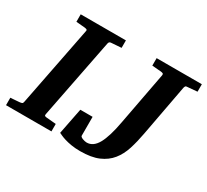

<svg xmlns="http://www.w3.org/2000/svg" viewBox="-152 -882 1195 1110"><g transform="rotate(30 445.0 -327.5)"><path d="M329.1 -616.2Q321.3 -615.2 318.4 -611.1Q315.4 -606.9 314 -600.1L210 -69.8Q208.5 -61.5 211.9 -58.8Q215.3 -56.2 225.1 -55.2Q234.4 -54.7 244.6 -53.7Q253.4 -52.7 264.6 -51.8Q275.9 -50.8 288.1 -49.8V0H-15.1V-49.8Q-3.9 -50.8 6.6 -51.3Q17.1 -51.8 25.4 -52.7Q35.2 -53.7 43.9 -54.2Q55.2 -55.2 60.3 -57.9Q65.4 -60.5 66.9 -70.8L170.9 -601.1Q173.3 -609.9 168 -612.5Q162.6 -615.2 152.8 -616.2Q144 -616.7 134.8 -617.7Q126.5 -618.7 116.2 -619.4Q106 -620.1 96.2 -621.1V-670.9H397.9V-621.1ZM836.9 -615.2Q830.1 -615.2 827.4 -611.1Q824.7 -606.9 822.8 -600.1L758.8 -256.8Q748 -197.8 732.2 -147.7Q716.3 -97.7 687 -61.3Q657.7 -24.9 610.1 -4.4Q562.5 16.1 488.8 16.1Q455.6 16.1 429.4 11.7Q403.3 7.3 384.3 1.5Q365.2 -4.4 353.3 -10Q341.3 -15.6 335.9 -18.1L370.1 -191.9H452.1V-65.9Q452.1 -62 456.8 -58.3Q461.4 -54.7 468.3 -52Q475.1 -49.3 482.7 -47.6Q490.2 -45.9 496.1 -45.9Q539.6 -45.9 567.4 -95.9Q595.2 -146 613.8 -249L680.2 -601.1Q681.6 -609.9 676.8 -612.5Q671.9 -615.2 662.1 -616.2Q652.8 -616.7 643.1 -617.7Q634.8 -618.7 624 -619.4Q613.3 -620.1 603 -621.1V-670.9H904.8V-621.1Z"/></g></svg>

Font: Charis SIL Eur
Style: Bold Italic
Weight: 700
Italic angle: -11°
Foundry: SIL International
Version: Version 5.000